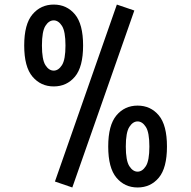

<svg xmlns="http://www.w3.org/2000/svg" viewBox="-20 -807 833 836"><path d="M294.9 9.3 219.2 -16.6 488.8 -787.1 564.9 -761.2ZM213.9 -430.7Q157.7 -430.7 121.6 -473.1Q85.4 -515.6 85.4 -608.9Q85.4 -702.1 121.6 -744.6Q157.7 -787.1 213.9 -787.1Q270.5 -787.1 306.2 -744.6Q341.8 -702.1 341.8 -608.9Q341.8 -515.6 306.2 -473.1Q270.5 -430.7 213.9 -430.7ZM213.9 -499.5Q234.4 -499.5 249.8 -523.4Q265.1 -547.4 265.1 -608.9Q265.1 -670.4 249.8 -694.3Q234.4 -718.3 213.9 -718.3Q192.9 -718.3 177.7 -694.3Q162.6 -670.4 162.6 -608.9Q162.6 -547.4 177.7 -523.4Q192.9 -499.5 213.9 -499.5ZM579.1 9.3Q522.9 9.3 487.1 -33.2Q451.2 -75.7 451.2 -168.9Q451.2 -262.2 487.1 -304.7Q522.9 -347.2 579.1 -347.2Q635.7 -347.2 671.4 -304.7Q707 -262.2 707 -168.9Q707 -75.7 671.4 -33.2Q635.7 9.3 579.1 9.3ZM579.1 -59.6Q599.6 -59.6 615 -83.5Q630.4 -107.4 630.4 -168.9Q630.4 -230.5 615 -254.4Q599.6 -278.3 579.1 -278.3Q558.6 -278.3 543.2 -254.4Q527.8 -230.5 527.8 -168.9Q527.8 -107.4 543.2 -83.5Q558.6 -59.6 579.1 -59.6Z"/></svg>

Font: Voltaire
Style: Regular
Weight: 400
Designer: Yvonne Schüttler, Eben Sorkin, Emma Marichal
Foundry: Sorkin Type Co.
Version: Version 1.010; ttfautohint (v1.8.4.7-5d5b)